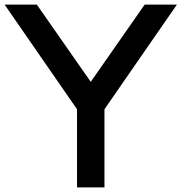

<svg xmlns="http://www.w3.org/2000/svg" viewBox="-20 -820 794 840"><path d="M754 -800H613L377 -462L141 -800H0L317 -342V0H437V-342Z"/></svg>

Font: Gauge Heavy
Style: Bold
Weight: 900
Designer: Daniel Pimley
Foundry: Daniel Pimley
Version: Version 1.003;PS 001.001;hotconv 1.0.56